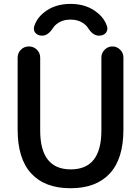

<svg xmlns="http://www.w3.org/2000/svg" viewBox="-20 -997 734 1005"><path d="M190.4 -695.3V-313.5Q190.4 -110.4 350.6 -110.4Q510.7 -110.4 510.7 -313.5V-696.3Q510.7 -719.7 527.8 -736.8Q544.9 -753.9 568.4 -753.9Q591.8 -753.9 608.9 -736.8Q626 -719.7 626 -696.3V-318.4Q626 -166 554.7 -88.9Q483.4 -11.7 349.1 -11.7Q214.8 -11.7 143.6 -88.9Q72.3 -166 72.3 -318.4V-695.3Q72.3 -719.7 89.4 -736.8Q106.4 -753.9 131.3 -753.9Q156.2 -753.9 173.3 -736.8Q190.4 -719.7 190.4 -695.3ZM541 -856.4Q542 -851.6 542 -846.7Q542 -835 533.2 -824.2Q520.5 -810.5 500 -810.5H496.1Q466.8 -810.5 441.4 -849.6Q434.6 -861.3 421.9 -871.1Q391.6 -894.5 349.1 -894.5Q306.6 -894.5 276.4 -871.1Q263.7 -861.3 256.8 -849.6Q231.4 -810.5 202.1 -810.5H198.2Q178.7 -810.5 166 -824.2Q157.2 -834 157.2 -846.7Q157.2 -850.6 158.2 -856.4Q170.9 -899.4 208 -929.7Q263.7 -976.6 349.1 -976.6Q434.6 -976.6 490.2 -929.7Q528.3 -899.4 541 -856.4Z"/></svg>

Font: Gen Jyuu GothicX Medium
Style: Regular
Weight: 500
Designer: Ryoko NISHIZUKA (kana &amp; ideographs); Paul D. Hunt (Latin, Greek &amp; Cyrillic); Wenlong ZHANG (bopomofo); Sandoll C
Version: Version 1.058.20140828